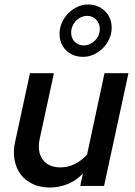

<svg xmlns="http://www.w3.org/2000/svg" viewBox="-20 -831 604 858"><path d="M38 0ZM221 -504 158 -213Q145 -154 170.5 -118.5Q196 -83 250 -83Q316 -83 369 -140Q389 -231 408 -322Q427 -413 447 -504H554Q527 -377 499.5 -252Q472 -127 445 0H339Q341 -14 344.5 -27.5Q348 -41 350 -55Q319 -23 281 -8Q243 7 203 7Q160 7 126.5 -8.5Q93 -24 72.5 -51.5Q52 -79 45 -116.5Q38 -154 48 -199Q65 -276 81 -351.5Q97 -427 114 -504ZM351 -577Q305 -577 275.5 -606Q246 -635 246 -681Q246 -706 256.5 -729.5Q267 -753 284.5 -771Q302 -789 325 -800Q348 -811 373 -811Q418 -811 448.5 -782Q479 -753 479 -707Q479 -681 468.5 -657.5Q458 -634 440 -616Q422 -598 399 -587.5Q376 -577 351 -577ZM354 -628Q382 -628 404 -649.5Q426 -671 426 -702Q426 -726 410 -743Q394 -760 370 -760Q341 -760 319.5 -737.5Q298 -715 298 -685Q298 -660 314 -644Q330 -628 354 -628Z"/></svg>

Font: Rosa Sans Medium
Style: Italic
Weight: 500
Italic angle: -12°
Designer: Pentagram / MCKL
Foundry: Pentagram / MCKL
Version: Version 1.005;September 16, 2019;FontCreator 11.5.0.2425 64-